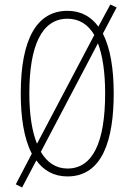

<svg xmlns="http://www.w3.org/2000/svg" viewBox="-20 -865 580 851"><path d="M484 -451C484 -560 469 -652 436 -716L497 -832L469 -845L416 -747C384 -791 339 -817 279 -817C145 -817 72 -695 72 -451C72 -349 85 -253 121 -184L50 -48L78 -34L141 -154C173 -110 218 -83 279 -83C436 -83 484 -249 484 -451ZM110 -451C110 -662 165 -782 279 -782C331 -782 370 -757 398 -710L144 -228C122 -282 110 -357 110 -451ZM446 -451C446 -234 391 -118 279 -118C229 -118 189 -144 161 -192L414 -673C435 -619 446 -544 446 -451Z"/></svg>

Font: Noto Sans Kannada UI ExtraCondensed ExtraLight
Style: Regular
Weight: 200
Width: 2
Designer: Jelle Bosma - Monotype Design Team
Foundry: Monotype Imaging Inc.
Version: Version 2.005